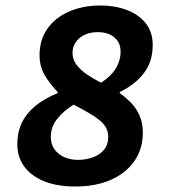

<svg xmlns="http://www.w3.org/2000/svg" viewBox="-20 -667 640 699"><path d="M254 12Q188 12 141 -7Q94 -26 68.5 -60.5Q43 -95 43 -142Q43 -185 59 -219Q75 -253 107 -280Q139 -307 190 -328V-332Q161 -362 142.5 -394Q124 -426 124 -466Q124 -522 152.5 -562.5Q181 -603 231.5 -625Q282 -647 346 -647Q398 -647 441 -631Q484 -615 510 -583Q536 -551 536 -503Q536 -443 504 -401Q472 -359 416 -332V-328Q437 -313 456 -294Q475 -275 487.5 -247.5Q500 -220 500 -184Q500 -125 469.5 -81Q439 -37 384 -12.5Q329 12 254 12ZM348 -366Q383 -388 401 -417Q419 -446 419 -479Q419 -502 408.5 -517.5Q398 -533 379.5 -541.5Q361 -550 336 -550Q310 -550 289.5 -541Q269 -532 256.5 -514.5Q244 -497 244 -474Q244 -451 258.5 -431.5Q273 -412 296.5 -396Q320 -380 348 -366ZM264 -85Q292 -85 317.5 -94Q343 -103 358.5 -121.5Q374 -140 374 -168Q374 -188 365.5 -203Q357 -218 340.5 -231Q324 -244 300.5 -257.5Q277 -271 248 -286Q211 -263 188 -234Q165 -205 165 -169Q165 -141 179 -122.5Q193 -104 215 -94.5Q237 -85 264 -85Z"/></svg>

Font: Source Code Pro ExtraLight
Style: Bold Italic
Weight: 700
Italic angle: -11°
Monospace: yes
Version: Version 1.016;hotconv 1.0.116;makeotfexe 2.5.65601